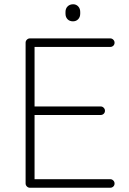

<svg xmlns="http://www.w3.org/2000/svg" viewBox="-20 -880 607 900"><path d="M120 -700H497Q505 -700 511 -694Q517 -688 517 -680Q517 -671 511 -665.5Q505 -660 497 -660H132L142 -677V-367L130 -381H452Q460 -381 466 -375Q472 -369 472 -361Q472 -352 466 -346.5Q460 -341 452 -341H132L142 -352V-35L138 -40H497Q505 -40 511 -34Q517 -28 517 -20Q517 -11 511 -5.5Q505 0 497 0H120Q112 0 106 -6Q100 -12 100 -20V-680Q100 -688 106 -694Q112 -700 120 -700ZM322 -780Q306 -780 296.5 -790Q287 -800 287 -816V-824Q287 -840 297 -850Q307 -860 323 -860Q337 -860 346.5 -850Q356 -840 356 -824V-816Q356 -800 346.5 -790Q337 -780 322 -780Z"/></svg>

Font: Quicksand Light Light
Style: Regular
Weight: 300
Version: Version 3.006